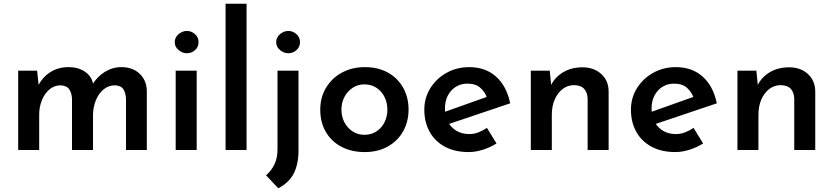

<svg xmlns="http://www.w3.org/2000/svg" viewBox="-20 -800 4445 1024"><path d="M178 -423 187 -337 184 -344Q208 -390 249.5 -416Q291 -442 346 -442Q381 -442 408 -431Q435 -420 453.5 -400Q472 -380 477 -350L472 -348Q498 -391 539 -416.5Q580 -442 626 -442Q688 -442 725 -406.5Q762 -371 763 -315V0H652V-272Q651 -302 639 -322.5Q627 -343 594 -345Q558 -345 531.5 -322.5Q505 -300 491 -264.5Q477 -229 476 -190V0H364V-272Q363 -302 350 -322.5Q337 -343 304 -345Q269 -345 243 -322.5Q217 -300 203 -264.5Q189 -229 189 -190V0H77V-423Z M917 -423H1029V0H917ZM912 -575Q912 -601 932.5 -618Q953 -635 977 -635Q1001 -635 1020 -618Q1039 -601 1039 -575Q1039 -549 1020 -532.5Q1001 -516 977 -516Q953 -516 932.5 -533Q912 -550 912 -575Z M1183 -780H1295V0H1183Z M1464 204 1399 135Q1427 111 1443.5 77Q1460 43 1460 -4V-423H1572V2Q1572 75 1547 124.5Q1522 174 1464 204ZM1453 -575Q1453 -601 1473.5 -618Q1494 -635 1518 -635Q1542 -635 1561 -618Q1580 -601 1580 -575Q1580 -549 1561 -532.5Q1542 -516 1518 -516Q1494 -516 1473.5 -533Q1453 -550 1453 -575Z M1688 -216Q1688 -280 1718.5 -331.5Q1749 -383 1803 -412.5Q1857 -442 1926 -442Q1997 -442 2049.5 -412.5Q2102 -383 2130.5 -331.5Q2159 -280 2159 -216Q2159 -152 2130.5 -100.5Q2102 -49 2049 -19Q1996 11 1925 11Q1856 11 1802.5 -16.5Q1749 -44 1718.5 -95Q1688 -146 1688 -216ZM1801 -215Q1801 -178 1817 -147.5Q1833 -117 1861 -99Q1889 -81 1923 -81Q1960 -81 1987.5 -99Q2015 -117 2030.5 -147.5Q2046 -178 2046 -215Q2046 -253 2030.5 -283.5Q2015 -314 1987.5 -332Q1960 -350 1923 -350Q1888 -350 1860.5 -331.5Q1833 -313 1817 -283Q1801 -253 1801 -215Z M2480 11Q2405 11 2352 -18Q2299 -47 2271 -98Q2243 -149 2243 -215Q2243 -278 2275 -329.5Q2307 -381 2361.5 -411.5Q2416 -442 2482 -442Q2569 -442 2625.5 -391.5Q2682 -341 2701 -249L2360 -134L2334 -197L2601 -292L2577 -279Q2567 -309 2542 -331.5Q2517 -354 2473 -354Q2438 -354 2411 -337Q2384 -320 2368.5 -290.5Q2353 -261 2353 -221Q2353 -179 2370 -148.5Q2387 -118 2416 -101.5Q2445 -85 2482 -85Q2508 -85 2531.5 -94Q2555 -103 2577 -118L2628 -35Q2595 -14 2555.5 -1.5Q2516 11 2480 11Z M2912 -423 2921 -332 2918 -344Q2939 -388 2983 -414.5Q3027 -441 3087 -441Q3147 -441 3186 -406Q3225 -371 3226 -314V0H3114V-274Q3113 -306 3096 -325.5Q3079 -345 3042 -346Q3008 -346 2981 -325.5Q2954 -305 2938.5 -269.5Q2923 -234 2923 -188V0H2811V-423Z M3582 11Q3507 11 3454 -18Q3401 -47 3373 -98Q3345 -149 3345 -215Q3345 -278 3377 -329.5Q3409 -381 3463.5 -411.5Q3518 -442 3584 -442Q3671 -442 3727.5 -391.5Q3784 -341 3803 -249L3462 -134L3436 -197L3703 -292L3679 -279Q3669 -309 3644 -331.5Q3619 -354 3575 -354Q3540 -354 3513 -337Q3486 -320 3470.5 -290.5Q3455 -261 3455 -221Q3455 -179 3472 -148.5Q3489 -118 3518 -101.5Q3547 -85 3584 -85Q3610 -85 3633.5 -94Q3657 -103 3679 -118L3730 -35Q3697 -14 3657.5 -1.5Q3618 11 3582 11Z M4014 -423 4023 -332 4020 -344Q4041 -388 4085 -414.5Q4129 -441 4189 -441Q4249 -441 4288 -406Q4327 -371 4328 -314V0H4216V-274Q4215 -306 4198 -325.5Q4181 -345 4144 -346Q4110 -346 4083 -325.5Q4056 -305 4040.5 -269.5Q4025 -234 4025 -188V0H3913V-423Z"/></svg>

Font: Josefin Sans Thin SemiBold
Style: Regular
Weight: 600
Version: Version 2.000